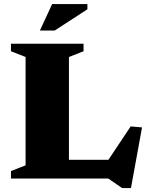

<svg xmlns="http://www.w3.org/2000/svg" viewBox="-20 -904 749 972"><path d="M643 48H598L528.5 0H223L225 -95H549L501.5 -54L641.5 -264L699 -259ZM329 -615.5V0H35.5V-38L109.5 -67V-615.5L35.5 -644.5V-682.5H403V-644.5ZM182 -749.5 244 -883.5H422.5V-857L257 -749.5Z"/></svg>

Font: Newsreader ExtraBold
Style: Regular
Weight: 800
Designer: Hugues Gentile
Foundry: Production Type
Version: Version 1.003